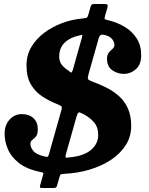

<svg xmlns="http://www.w3.org/2000/svg" viewBox="-20 -855 746 960"><path d="M515 -561Q515 -581.5 524.2 -592.2Q533.5 -603 542.8 -610.8Q552 -618.5 552 -630Q552 -645 540.8 -659.5Q529.5 -674 500.5 -681Q480 -686 474 -665.5L424 -489Q418 -466.5 419.5 -460.8Q421 -455 442.5 -447Q477.5 -434 511.8 -417Q546 -400 574.2 -375Q602.5 -350 619.2 -313.5Q636 -277 636 -225Q636 -172.5 609 -129.8Q582 -87 535.2 -56Q488.5 -25 428.5 -7Q368.5 11 302.5 14Q288.5 15 284.8 16.5Q281 18 278 29L265.5 71.5Q263.5 80.5 259.8 82.8Q256 85 244.5 85H195Q181.5 85 180 82.2Q178.5 79.5 181.5 68.5L194.5 22.5Q198 11.5 196 9.5Q194 7.5 182.5 5Q113.5 -9 74.2 -40.2Q35 -71.5 19 -110.2Q3 -149 3 -186Q3 -229.5 28 -257Q53 -284.5 89.5 -284.5Q125 -284.5 147 -264.5Q169 -244.5 169 -209Q169 -183.5 159.8 -172.8Q150.5 -162 141.2 -155.2Q132 -148.5 132 -135Q132 -119.5 146 -101.2Q160 -83 201.5 -73Q213 -70 217 -70.8Q221 -71.5 224.5 -83L287.5 -306.5Q291.5 -320.5 285.8 -324.5Q280 -328.5 268 -333.5Q227 -349.5 191.5 -372.8Q156 -396 134.2 -433.2Q112.5 -470.5 112.5 -529Q112.5 -579 136.5 -619.8Q160.5 -660.5 200.8 -690.8Q241 -721 290.5 -739.5Q340 -758 391.5 -762.5Q408 -764.5 413 -766.2Q418 -768 422 -782.5L433 -821.5Q435.5 -830 439.2 -832.5Q443 -835 454 -835H499Q514 -835 517 -831.5Q520 -828 517 -816L505 -775.5Q501 -760 505.2 -758.2Q509.5 -756.5 524.5 -753Q569 -742 605.8 -719.2Q642.5 -696.5 664.2 -661.8Q686 -627 686 -579Q686 -532 659.2 -508.8Q632.5 -485.5 599.5 -485.5Q568 -485.5 541.5 -503.8Q515 -522 515 -561ZM276 -572.5Q276 -547.5 289.2 -530.8Q302.5 -514 323 -501.5Q332.5 -492.5 336.2 -492.2Q340 -492 344.5 -507L389 -665Q392 -677 391.5 -679.8Q391 -682.5 378 -678Q332.5 -669 304.2 -642.5Q276 -616 276 -572.5ZM471 -180Q471 -220 449.5 -244.2Q428 -268.5 395.5 -285.5Q377 -295 372.5 -292.5Q368 -290 362 -269.5L309.5 -84Q305.5 -68.5 309.5 -67Q313.5 -65.5 330.5 -68.5Q399 -75 435 -105.5Q471 -136 471 -180Z"/></svg>

Font: Besley*
Style: Bold Italic
Weight: 700
Italic angle: -13°
Designer: Owen Earl
Foundry: indestructible type*
Version: Version 2.000; ttfautohint (v1.8.3)